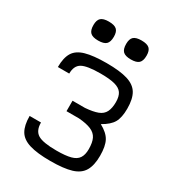

<svg xmlns="http://www.w3.org/2000/svg" viewBox="-202 -964 1003 1098"><g transform="rotate(30 300.0 -415.0)"><path d="M300 14Q213 14 162 -1.5Q111 -17 90 -52.5Q69 -88 69 -150H144Q144 -96 177.5 -75.5Q211 -55 300 -55Q360 -55 394 -64Q428 -73 442.5 -95Q457 -117 457 -154Q457 -198 444.5 -223.5Q432 -249 402 -262Q372 -275 320 -279H238V-348H320Q372 -352 402 -363.5Q432 -375 444.5 -400Q457 -425 457 -465Q457 -503 442.5 -524Q428 -545 394 -554Q360 -563 300 -563Q211 -563 177.5 -544Q144 -525 144 -473H69Q69 -534 90 -568.5Q111 -603 162 -617.5Q213 -632 300 -632Q388 -632 438.5 -616.5Q489 -601 510.5 -565Q532 -529 532 -465Q532 -406 513.5 -373.5Q495 -341 445 -313Q495 -286 513.5 -251.5Q532 -217 532 -154Q532 -91 510.5 -54Q489 -17 438.5 -1.5Q388 14 300 14ZM408 -719Q372 -719 356.5 -733.5Q341 -748 341 -783Q341 -816 356.5 -830Q372 -844 408 -844Q445 -844 460.5 -830Q476 -816 476 -783Q476 -748 460.5 -733.5Q445 -719 408 -719ZM192 -719Q156 -719 140.5 -733.5Q125 -748 125 -783Q125 -816 140.5 -830Q156 -844 192 -844Q229 -844 244.5 -830Q260 -816 260 -783Q260 -748 244.5 -733.5Q229 -719 192 -719Z"/></g></svg>

Font: Victor Mono
Style: Regular
Weight: 400
Monospace: yes
Designer: Rune Bjørnerås
Version: Version 1.561;gftools[0.9.30]